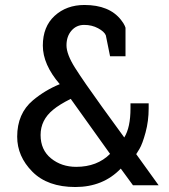

<svg xmlns="http://www.w3.org/2000/svg" viewBox="-20 -744 680 771"><path d="M465 -67Q394 7 282.5 7Q171 7 110 -54.5Q49 -116 49 -195Q49 -288 112 -341Q161 -382 220 -406Q152 -485 152 -561Q152 -637 199.5 -680.5Q247 -724 319 -724Q419 -724 466 -664Q477 -650 481 -640.5Q485 -631 484 -631V-518H422L405 -602Q399 -617 374 -630.5Q349 -644 318 -644Q287 -644 267 -621Q247 -598 247 -562Q247 -526 281.5 -471.5Q316 -417 390 -314.5Q464 -212 479 -192Q504 -232 504 -309V-329H577V-309Q577 -258 564.5 -212Q552 -166 540 -146L527 -125L617 0H514ZM286 -74Q370 -74 422 -126L264 -347Q218 -324 193 -303Q143 -262 143 -202Q143 -142 185 -108Q227 -74 286 -74Z"/></svg>

Font: Belgrano
Style: Regular
Weight: 400
Version: Version 1.002